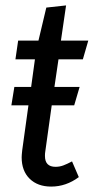

<svg xmlns="http://www.w3.org/2000/svg" viewBox="-20 -677 346 709"><path d="M196 -458 181 -356H274L254 -288H171L147 -116Q146 -111 146 -101Q146 -61 185 -61Q200 -61 213.5 -66Q227 -71 246 -81L271 -23Q224 12 169 12Q119 12 89.5 -17Q60 -46 60 -96Q60 -104 62 -122L85 -288H22L33 -356H95L109 -458H37L47 -527H122L151 -649L224 -657L205 -527H306L286 -458Z"/></svg>

Font: Fira Sans Extra Condensed
Style: Italic
Weight: 400
Width: 3
Italic angle: -8°
Designer: Carrois Corporate & Edenspiekermann AG
Foundry: Carrois Corporate GbR & Edenspiekermann AG
Version: Version 4.203